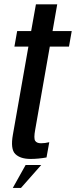

<svg xmlns="http://www.w3.org/2000/svg" viewBox="-20 -744 358 906"><path d="M124.5 6Q76 6 52.2 -17.2Q28.5 -40.5 41 -109.5L114 -524H48L61 -597.5H127L149.5 -723.5H250L228 -597.5H318.5L305.5 -524H215L146 -131.5Q138.5 -91 146 -79.5Q153.5 -68 173.5 -68Q192.5 -68 212.5 -73L199.5 -1Q160 6 124.5 6ZM40.4 142.8 100.8 34.7H174.4L79 142.8Z"/></svg>

Font: Anybody Condensed Medium
Style: Italic
Weight: 500
Width: 3
Italic angle: -10°
Designer: Tyler Finck
Foundry: Etcetera Type Company
Version: Version 1.010; ttfautohint (v1.8.3) -l 8 -r 50 -G 200 -x 14 